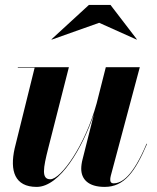

<svg xmlns="http://www.w3.org/2000/svg" viewBox="-20 -724 617 754"><path d="M369.5 -634.5 516.5 -568.5 517.5 -569.5 414 -704.5H329L182 -569.5L183.5 -568.5ZM250.5 -460H50V-458H116L37.5 -141C18 -53.5 37.5 10 124 10C216 10 304.5 -145 349 -276L304 -97.5C301 -86.5 299 -72 299 -61.5C299 -20.5 326.5 10 391 10C468 10 510.5 -49 557.5 -159L555.5 -159.5C501.5 -31.5 458.5 -4 425.5 -4C417 -4 413 -9.5 413 -17C413 -21.5 413 -27 415 -33.5L529 -460H395.5L359.5 -318C315 -155.5 220 -20 177.5 -20C142 -20 149.5 -63.5 169.5 -142Z"/></svg>

Font: Bodoni* 96pt
Style: Bold Italic
Weight: 700
Italic angle: -13°
Version: Version 2.3